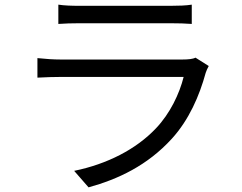

<svg xmlns="http://www.w3.org/2000/svg" viewBox="-20 -765 1040 826"><path d="M821 -517C810 -511 789 -509 766 -509H239C212 -509 178 -511 141 -515V-431C177 -433 215 -434 239 -434H770C752 -362 712 -277 651 -213C566 -123 441 -59 299 -30L361 41C488 6 614 -53 719 -168C793 -249 838 -353 865 -452C867 -459 873 -472 878 -481ZM231 -662C258 -664 290 -665 321 -665H713C747 -665 781 -664 805 -662V-745C781 -741 746 -740 714 -740H321C289 -740 257 -741 231 -745Z"/></svg>

Font: Noto Sans T Chinese Regular
Style: Regular
Weight: 400
Designer: Ryoko NISHIZUKA (kana & ideographs); Paul D. Hunt (Latin, Greek & Cyrillic); Wenlong ZHANG (bopomofo); Sandoll Communica
Foundry: Adobe Systems Incorporated
Version: Version 1.000;PS 1;hotconv 1.0.78;makeotf.lib2.5.61930